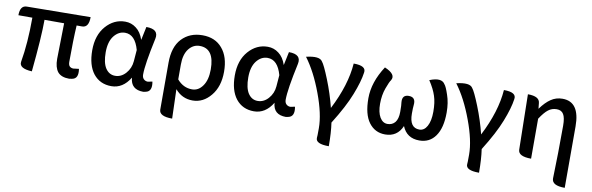

<svg xmlns="http://www.w3.org/2000/svg" viewBox="-51 -1022 5173 1679"><g transform="rotate(10 2535.5 -182.0)"><path d="M424 -140 430 -457H256Q256 -304 225 6Q109 0 118 -60Q148 -230 148 -457H24Q24 -544 84 -544L649 -550Q649 -457 589 -457H541Q533 -324 533 -134Q533 -105 545 -93Q558 -81 578 -81L627 -87Q641 0 582 9L558 13Q487 13 455 -25Q424 -64 424 -140Z M1097 -92Q1033 13 931 13Q830 13 771 -61Q713 -135 713 -268Q713 -402 784 -483Q855 -564 955 -564Q1009 -564 1052 -531Q1096 -499 1119 -431L1144 -550Q1258 -550 1239 -462Q1188 -226 1188 -136Q1188 -109 1203 -95Q1218 -81 1239 -81L1279 -89Q1295 -2 1236 9L1216 13Q1104 13 1097 -92ZM863 -130Q895 -82 948 -82Q1002 -82 1042 -127Q1083 -173 1088 -236L1096 -337Q1060 -468 970 -468Q913 -468 872 -416Q832 -364 832 -271Q832 -178 863 -130Z M1505 200Q1389 200 1389 140V-276Q1389 -416 1458 -490Q1528 -564 1641 -564Q1754 -564 1817 -489Q1881 -415 1881 -282Q1881 -149 1813 -68Q1746 13 1652 13Q1559 13 1497 -60Q1505 179 1505 200ZM1631 -82Q1688 -82 1725 -135Q1763 -188 1763 -282Q1763 -468 1633 -468Q1575 -468 1536 -418Q1498 -368 1498 -279V-147Q1553 -82 1631 -82Z M2363 -92Q2299 13 2197 13Q2096 13 2037 -61Q1979 -135 1979 -268Q1979 -402 2050 -483Q2121 -564 2221 -564Q2275 -564 2318 -531Q2362 -499 2385 -431L2410 -550Q2524 -550 2505 -462Q2454 -226 2454 -136Q2454 -109 2469 -95Q2484 -81 2505 -81L2545 -89Q2561 -2 2502 9L2482 13Q2370 13 2363 -92ZM2129 -130Q2161 -82 2214 -82Q2268 -82 2308 -127Q2349 -173 2354 -236L2362 -337Q2326 -468 2236 -468Q2179 -468 2138 -416Q2098 -364 2098 -271Q2098 -178 2129 -130Z M2896 200Q2777 200 2781 145Q2783 141 2783 59Q2783 -65 2717 -242Q2651 -420 2564 -536Q2681 -564 2708 -520Q2730 -494 2778 -374Q2826 -254 2856 -133Q2971 -357 2985 -550Q3100 -550 3088 -487Q3077 -406 3030 -287Q2984 -169 2883 -8Q2896 79 2896 200Z M3362 13Q3272 13 3218 -59Q3164 -131 3164 -274Q3164 -417 3260 -564Q3366 -519 3332 -463Q3319 -447 3296 -384Q3273 -321 3273 -244Q3273 -168 3299 -124Q3325 -81 3367 -81Q3409 -81 3434 -111Q3459 -142 3459 -205Q3459 -268 3455 -289Q3449 -355 3509 -355Q3573 -355 3565 -284Q3562 -259 3562 -207Q3562 -81 3650 -81Q3693 -81 3718 -127Q3744 -174 3744 -256Q3744 -339 3725 -395Q3707 -452 3661 -522Q3766 -564 3798 -509Q3813 -493 3836 -424Q3860 -356 3860 -269Q3860 -132 3808 -59Q3757 13 3666 13Q3554 13 3513 -88Q3470 13 3362 13Z M4230 200Q4111 200 4115 145Q4117 141 4117 59Q4117 -65 4051 -242Q3985 -420 3898 -536Q4015 -564 4042 -520Q4064 -494 4112 -374Q4160 -254 4190 -133Q4305 -357 4319 -550Q4434 -550 4422 -487Q4411 -406 4364 -287Q4318 -169 4217 -8Q4230 79 4230 200Z M4991 200Q4875 200 4876 136Q4883 -83 4883 -332Q4883 -404 4864 -434Q4846 -465 4803 -465Q4761 -465 4729 -440Q4697 -416 4657 -355V0Q4542 0 4541 -60L4532 -550Q4636 -550 4640 -490L4645 -441Q4690 -503 4735 -533Q4780 -564 4838 -564Q4991 -564 4991 -346V200Z"/></g></svg>

Font: Swei Half Moon CJK TC
Style: Medium
Weight: 500
Version: Version 2.125